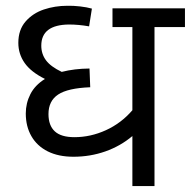

<svg xmlns="http://www.w3.org/2000/svg" viewBox="-20 -645 661 665"><path d="M620.6 -551.3H515.1V-0.5H438.5V-173.8Q397.5 -139.2 345 -120.6Q292.5 -102.1 234.4 -102.1Q182.6 -102.1 145.5 -120.6Q108.4 -139.2 88.9 -173.1Q69.3 -207 69.3 -252Q69.3 -287.6 85.2 -318.8Q101.1 -350.1 135.7 -371.6Q87.4 -395.5 65.4 -426.8Q43.5 -458 43.5 -496.6Q43.5 -541.5 68.4 -570.3Q93.3 -599.1 131.8 -612.1Q170.4 -625 213.4 -625Q233.9 -625.5 257.3 -622.8Q280.8 -620.1 298.3 -615.2L288.6 -553.7Q252.4 -560.1 218.8 -560.1Q123 -559.1 123 -486.8Q123 -458 139.4 -436Q155.8 -414.1 193.8 -396Q237.3 -407.2 290 -407.7L292.5 -342.8Q214.8 -339.8 181.4 -317.6Q147.9 -295.4 147.9 -250Q147.9 -210.4 169.7 -190.2Q191.4 -169.9 237.8 -169.9Q293.9 -169.9 346.9 -194.1Q399.9 -218.3 438.5 -263.2V-551.3H369.6V-616.2H620.6Z"/></svg>

Font: Varta
Style: Regular
Weight: 400
Designer: Joana Correia, Viktoriya Grabowska, Eben Sorkin
Foundry: Sorkin Type
Version: Version 1.002; ttfautohint (v1.3) -l 8 -r 24 -G 200 -x 12 -H